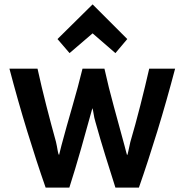

<svg xmlns="http://www.w3.org/2000/svg" viewBox="-20 -849 841 875"><path d="M402 -697 506 -607 560 -671 402 -829 242 -671 297 -607ZM778 -536H660Q642 -457 619.5 -368.5Q597 -280 574 -202Q569 -182 565.5 -163Q562 -144 559 -142Q557 -147 554 -160Q551 -173 547 -187Q523 -276 499 -363Q475 -450 456 -536H356Q336 -454 309.5 -363Q283 -272 260 -186L249 -142Q245 -148 242.5 -164.5Q240 -181 235 -203Q213 -282 191 -368Q169 -454 151 -536H23Q62 -388 104 -251Q146 -114 188 6H296Q322 -75 349.5 -171.5Q377 -268 401 -356Q404 -349 406.5 -331Q409 -313 415 -293Q437 -214 460.5 -138.5Q484 -63 506 6H613Q655 -114 697 -251Q739 -388 778 -536Z"/></svg>

Font: Repo DemiBold
Style: Regular
Weight: 600
Designer: Stefan Peev
Foundry: Context Ltd
Version: Version 1.502